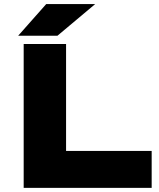

<svg xmlns="http://www.w3.org/2000/svg" viewBox="-20 -914 775 934"><path d="M95.2 0V-700H301.4V-179.8H717.8V0ZM68.5 -740.3 204.8 -894.2H443L259.6 -740.3Z"/></svg>

Font: Science Gothic
Style: Regular
Weight: 400
Designer: Thomas Phinney, Vassil Kateliev, Brandon Buerkle
Foundry: Font Detective LLC
Version: Version 1.018